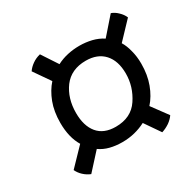

<svg xmlns="http://www.w3.org/2000/svg" viewBox="-123 -655 783 778"><g transform="rotate(-30 269.0 -265.5)"><path d="M309.6 -477.5Q281.2 -477.5 254.9 -471.7Q227.5 -465.8 203.1 -453.1Q186.5 -477.5 154.3 -527.3Q133.8 -522.5 117.2 -510.7Q100.6 -499 90.8 -484.4Q108.4 -459 143.6 -408.2Q118.2 -379.9 102.5 -338.9Q86.9 -297.9 86.9 -245.1Q86.9 -210.9 93.8 -182.6Q100.6 -154.3 114.3 -131.8Q88.9 -105.5 38.1 -52.7Q45.9 -36.1 59.6 -23.4Q74.2 -9.8 91.8 -2.9Q115.2 -28.3 162.1 -80.1Q182.6 -65.4 209 -58.6Q235.4 -51.8 266.6 -51.8Q296.9 -51.8 324.2 -58.6Q351.6 -65.4 376 -78.1Q392.6 -53.7 425.8 -5.9Q444.3 -11.7 461.9 -23.4Q478.5 -35.2 488.3 -49.8Q469.7 -74.2 433.6 -124Q460 -153.3 475.6 -195.3Q491.2 -237.3 491.2 -289.1Q491.2 -323.2 483.4 -351.6Q476.6 -379.9 463.9 -400.4Q488.3 -426.8 538.1 -478.5Q531.2 -495.1 516.6 -508.8Q502.9 -522.5 486.3 -528.3Q462.9 -502 417 -449.2Q394.5 -463.9 367.2 -470.7Q338.9 -477.5 309.6 -477.5ZM301.8 -412.1Q356.4 -412.1 386.7 -378.9Q417 -345.7 417 -286.1Q417 -224.6 381.8 -171.9Q346.7 -119.1 274.4 -119.1Q218.8 -119.1 190.4 -153.3Q162.1 -187.5 162.1 -248Q162.1 -316.4 197.3 -364.3Q233.4 -412.1 301.8 -412.1Z"/></g></svg>

Font: cl
Style: Italic
Weight: 400
Designer: Mitja Miklavcic
Version: Version 7.504; 2011; Build 1022